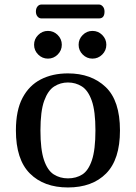

<svg xmlns="http://www.w3.org/2000/svg" viewBox="-20 -825 598 845"><path d="M279 0Q173 0 111.5 -61.5Q50 -123 50 -251Q50 -339 79 -394Q108 -449 159.5 -475.5Q211 -502 279 -502Q382 -502 445 -442Q508 -382 508 -251Q508 -123 447 -61.5Q386 0 279 0ZM279 -40Q315 -40 342 -57Q369 -74 384.5 -120Q400 -166 400 -251Q400 -336 384 -381.5Q368 -427 340.5 -444.5Q313 -462 279 -462Q246 -462 218.5 -444.5Q191 -427 174.5 -381.5Q158 -336 158 -251Q158 -167 173.5 -121Q189 -75 216.5 -57.5Q244 -40 279 -40ZM130 -628Q130 -653 148 -671Q166 -689 191 -689Q216 -689 234 -671Q252 -653 252 -628Q252 -603 234 -585Q216 -567 191 -567Q166 -567 148 -585Q130 -603 130 -628ZM326 -628Q326 -653 344 -671Q362 -689 387 -689Q412 -689 430 -671Q448 -653 448 -628Q448 -603 430 -585Q412 -567 387 -567Q362 -567 344 -585Q326 -603 326 -628ZM162 -744Q152 -744 145 -752.5Q138 -761 138 -774Q138 -788 145 -796.5Q152 -805 162 -805H416Q425 -805 432.5 -796.5Q440 -788 440 -774Q440 -744 416 -744Z"/></svg>

Font: Marmelad
Style: Regular
Weight: 400
Designer: Manvel Shmavonyan
Foundry: Cyreal
Version: Version 1.110; ttfautohint (v1.8.4.7-5d5b)